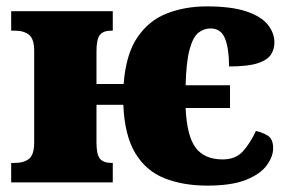

<svg xmlns="http://www.w3.org/2000/svg" viewBox="-20 -571 918 601"><path d="M629 10Q553 10 495 -13Q437 -36 403.5 -91.5Q370 -147 366 -243H282V-125Q282 -87 293 -74Q304 -61 329 -61H333V0H15V-61H26Q55 -61 71 -74Q87 -87 87 -125V-412Q87 -449 71 -462Q55 -475 26 -475H15V-536H333V-475H328Q303 -475 292.5 -461.5Q282 -448 282 -411V-308H367Q374 -401 410 -454Q446 -507 502.5 -529Q559 -551 627 -551Q704 -551 750.5 -535.5Q797 -520 818 -494Q839 -468 839 -438Q839 -417 828 -400Q817 -383 786.5 -373Q756 -363 697 -363Q697 -418 684.5 -450Q672 -482 639 -482Q618 -482 601 -468.5Q584 -455 573.5 -416.5Q563 -378 561 -304H700V-233H561Q565 -145 592.5 -108.5Q620 -72 677 -72Q718 -72 741 -98Q764 -124 781 -161Q801 -157 818 -146.5Q835 -136 835 -107Q835 -81 815 -53.5Q795 -26 750 -8Q705 10 629 10Z"/></svg>

Font: Noto Serif Black
Style: Regular
Weight: 900
Designer: Monotype Design Team
Foundry: Monotype Imaging Inc.
Version: Version 2.014; ttfautohint (v1.8.4.7-5d5b)